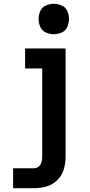

<svg xmlns="http://www.w3.org/2000/svg" viewBox="-20 -785 472 1010"><path d="M49 205H160Q194 205 226 195.5Q258 186 282 162Q306 138 315.5 105.5Q325 73 325 40V-530H112V-425H202V40Q202 54 198.5 67.5Q195 81 184.5 90.5Q174 100 160 100H49ZM263 -605Q285 -605 305 -614Q325 -623 334 -643.5Q343 -664 343 -685Q343 -707 334 -727Q325 -747 305 -756Q285 -765 263 -765Q242 -765 221.5 -756Q201 -747 192 -727Q183 -707 183 -685Q183 -664 192 -643.5Q201 -623 221.5 -614Q242 -605 263 -605Z"/></svg>

Font: Iosevka Sparkle
Style: Bold
Weight: 700
Designer: Belleve Invis
Foundry: Belleve Invis
Version: Version 4.5.0; ttfautohint (v1.8.3)